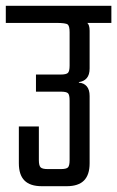

<svg xmlns="http://www.w3.org/2000/svg" viewBox="-40 -642 404 662"><path d="M-20 -622H344V-563H-20ZM269 -406Q269 -384 259 -372.5Q249 -361 232 -359V-357Q249 -356 259 -344.5Q269 -333 269 -311V-79Q269 -39 249.5 -19.5Q230 0 190 0H104Q64 0 44.5 -19.5Q25 -39 25 -79V-206H94V-90Q94 -71 100 -65Q106 -59 125 -59H169Q189 -59 194.5 -65Q200 -71 200 -90V-295Q200 -315 194.5 -320.5Q189 -326 169 -326H84V-385H169Q189 -385 194.5 -391Q200 -397 200 -416V-531Q200 -552 193.5 -557.5Q187 -563 154 -563L234 -571Q251 -571 260 -564Q269 -557 269 -536Z"/></svg>

Font: Teko Light Light
Style: Regular
Weight: 300
Version: Version 2.000;gftools[0.9.28.dev9+g7d2139d.d20230707]